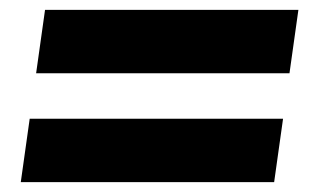

<svg xmlns="http://www.w3.org/2000/svg" viewBox="-20 -449 655 388"><path d="M53 -301 71 -429H583L565 -301ZM22 -81 40 -209H552L534 -81Z"/></svg>

Font: Chivo Medium Black
Style: Italic
Weight: 900
Italic angle: -8.05°
Version: Version 2.002